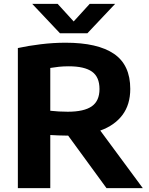

<svg xmlns="http://www.w3.org/2000/svg" viewBox="-20 -969 766 989"><path d="M72 0V-721.5Q124 -733 189.2 -741Q254.5 -749 317.5 -749Q483 -749 567 -691.8Q651 -634.5 651 -511Q651 -430.5 610.8 -376.8Q570.5 -323 496.5 -296.5L715.5 0H528.5L331 -270.5Q327.5 -270.5 324 -270.5Q301 -270.5 280.8 -271.5Q260.5 -272.5 239 -273.5V0ZM329 -393.5Q412.5 -393.5 452.5 -421.2Q492.5 -449 492.5 -510.5Q492.5 -572.5 453.8 -600Q415 -627.5 334 -627.5Q306.5 -627.5 283.2 -625Q260 -622.5 239 -619V-398.5Q262 -396 283 -394.8Q304 -393.5 329 -393.5ZM289 -797.5 146 -949H277L359.5 -858.5L442 -949H573L430 -797.5Z"/></svg>

Font: Encode Sans SmExp
Style: Bold
Weight: 700
Width: 6
Designer: Multiple Designers
Foundry: Impallari Type
Version: Version 3.002; ttfautohint (v1.8.3) -l 8 -r 50 -G 200 -x 14 